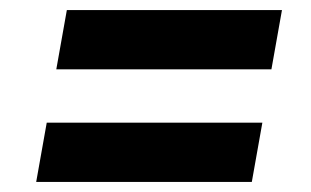

<svg xmlns="http://www.w3.org/2000/svg" viewBox="-20 -481 619 382"><path d="M92 -343 113 -461H541L520 -343ZM52 -119 73 -237H502L481 -119Z"/></svg>

Font: DM Sans 28pt
Style: Bold Italic
Weight: 700
Italic angle: -10°
Version: Version 4.004;gftools[0.9.30]